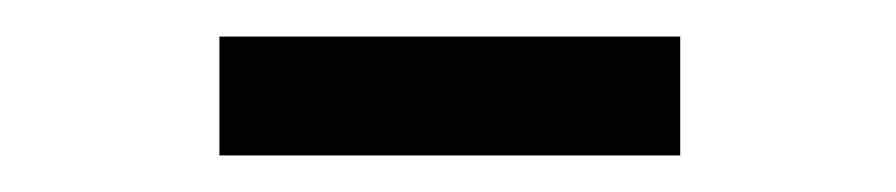

<svg xmlns="http://www.w3.org/2000/svg" viewBox="-20 -368 490 105"><path d="M100 -283V-348H352V-283Z"/></svg>

Font: Inconsolata SemiCondensed
Style: Regular
Weight: 400
Width: 4
Monospace: yes
Designer: Raph Levien, Cyreal, Brenton Simpson
Foundry: Raph Levien, Cyreal, Google
Version: Version 3.001; ttfautohint (v1.8.2.53-6de2)